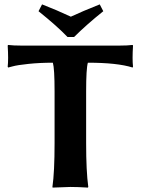

<svg xmlns="http://www.w3.org/2000/svg" viewBox="-20 -853 642 876"><path d="M155.8 -801.8 171.9 -833Q238.8 -807.1 303.2 -776.9Q354 -800.8 435.1 -833L451.2 -801.8Q376 -741.7 317.9 -684.1H288.1Q241.7 -732.9 155.8 -801.8ZM229 -436Q229 -540 221.2 -566.9Q161.1 -566.9 110.1 -561.5Q59.1 -556.2 38.1 -550.3L17.1 -544.9L15.1 -548.8Q19 -582 15.1 -645L17.1 -647.9Q41 -645 77.1 -645H524.9Q561 -645 585 -647.9L586.9 -645Q583 -582 586.9 -548.8L585 -544.9Q515.1 -566.9 380.9 -566.9Q373 -540 373 -436V-200.2Q373 -71.3 382.8 0L380.9 2.9Q335 0 300.8 0L220.2 2.9L219.2 0Q229 -67.9 229 -200.2Z"/></svg>

Font: Linux Biolinum
Style: Bold
Weight: 700
Designer: Philipp H. Poll
Foundry: Philipp H. Poll
Version: Version 1.3.2 ; ttfautohint (v0.9)